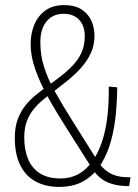

<svg xmlns="http://www.w3.org/2000/svg" viewBox="-20 -722 540 752"><path d="M211 10Q158 10 119 -11.5Q80 -33 59 -75.5Q38 -118 38 -182Q38 -224 49.5 -255Q61 -286 80 -309.5Q99 -333 121.5 -351Q144 -369 166 -385Q196 -406 222 -426.5Q248 -447 268.5 -469.5Q289 -492 300.5 -519Q312 -546 312 -580Q312 -608 302 -627.5Q292 -647 273.5 -657.5Q255 -668 229 -668Q187 -668 162.5 -638.5Q138 -609 138 -556Q138 -507 152 -461.5Q166 -416 194.5 -364.5Q223 -313 265 -246.5Q307 -180 364 -89Q371 -78 381 -67Q391 -56 406 -46.5Q421 -37 442 -32Q463 -27 491 -28L486 7Q447 7 419 -1.5Q391 -10 372.5 -25.5Q354 -41 341 -62Q290 -143 246 -211.5Q202 -280 169.5 -338.5Q137 -397 118.5 -449Q100 -501 100 -550Q100 -590 114 -624.5Q128 -659 157 -680.5Q186 -702 232 -702Q271 -702 297 -686.5Q323 -671 336.5 -643.5Q350 -616 350 -581Q350 -545 336 -514.5Q322 -484 298.5 -457.5Q275 -431 246 -407.5Q217 -384 187 -361Q166 -346 146.5 -329.5Q127 -313 110.5 -292.5Q94 -272 84.5 -245.5Q75 -219 75 -183Q75 -135 90 -99Q105 -63 136.5 -43Q168 -23 217 -23Q256 -23 287 -40Q318 -57 341 -89Q364 -121 379 -165.5Q394 -210 400.5 -265Q407 -320 406 -383L439 -380Q439 -332 434 -278Q429 -224 415.5 -173Q402 -122 376.5 -80.5Q351 -39 310.5 -14.5Q270 10 211 10Z"/></svg>

Font: Truculenta Thin
Style: Regular
Weight: 250
Version: Version 1.002